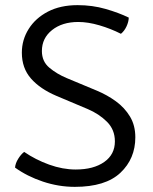

<svg xmlns="http://www.w3.org/2000/svg" viewBox="-20 -715 595 747"><path d="M38.5 -63Q40 -80 50.8 -97.2Q61.5 -114.5 74 -124Q118.5 -93.5 171.2 -74.5Q224 -55.5 274.5 -55.5Q344 -55.5 385.5 -84.8Q427 -114 427 -165Q427 -210.5 396.2 -241.2Q365.5 -272 320.5 -291L199.5 -342Q136 -369 100.5 -409.5Q65 -450 65 -510Q65 -560 91.5 -602.2Q118 -644.5 166.5 -669.8Q215 -695 282 -695Q339.5 -695 390.8 -680.2Q442 -665.5 481 -646.5Q480.5 -630 472.2 -612.2Q464 -594.5 450.5 -583.5Q411 -603.5 366.8 -616.5Q322.5 -629.5 284.5 -629.5Q222 -629.5 182.5 -598Q143 -566.5 143 -516.5Q143 -476 171.8 -451.8Q200.5 -427.5 240 -411L357.5 -362Q397 -345.5 431 -320.8Q465 -296 485.8 -261.5Q506.5 -227 506.5 -181Q506.5 -97.5 448.5 -42.8Q390.5 12 271 12Q208 12 146.8 -8.5Q85.5 -29 38.5 -63Z"/></svg>

Font: Signika SC Light
Style: Regular
Weight: 300
Designer: Anna Giedryś
Foundry: Anna Giedryś
Version: Version 2.000; ttfautohint (v1.8.3) -l 8 -r 50 -G 200 -x 9 -